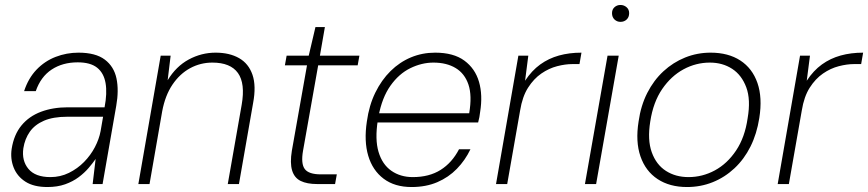

<svg xmlns="http://www.w3.org/2000/svg" viewBox="-20 -741 3495 773"><path d="M171 12Q116 12 82.5 -9.5Q49 -31 35 -66.5Q21 -102 27 -142Q36 -199 66.5 -236Q97 -273 145 -291Q193 -309 253 -309H401Q412 -366 405 -406.5Q398 -447 371 -468.5Q344 -490 293 -490Q232 -490 188 -461Q144 -432 124 -374H77Q94 -426 127 -460.5Q160 -495 204 -512Q248 -529 296 -529Q365 -529 402 -501Q439 -473 449 -425Q459 -377 448 -315L393 0H353L365 -101Q354 -85 337 -65Q320 -45 296.5 -27.5Q273 -10 242 1Q211 12 171 12ZM183 -28Q223 -28 257.5 -45Q292 -62 318.5 -89Q345 -116 362 -148.5Q379 -181 385 -213L395 -271H251Q194 -271 157 -255Q120 -239 100 -210.5Q80 -182 74 -144Q67 -94 94.5 -61Q122 -28 183 -28Z M537 0 627 -517H667L655 -418Q689 -474 740 -501.5Q791 -529 848 -529Q904 -529 942.5 -507Q981 -485 996.5 -440Q1012 -395 999 -326L942 0H897L953 -319Q968 -405 938 -447Q908 -489 835 -489Q787 -489 745.5 -466.5Q704 -444 674.5 -400.5Q645 -357 633 -293L582 0Z M1257 0Q1216 0 1190.5 -12.5Q1165 -25 1156 -55Q1147 -85 1155 -134L1216 -478H1127L1134 -517H1223L1250 -632H1288L1268 -517H1427L1420 -478H1261L1200 -134Q1191 -82 1207 -60.5Q1223 -39 1272 -39H1336L1329 0Z M1637 12Q1569 12 1524.5 -21.5Q1480 -55 1462.5 -114Q1445 -173 1457 -252Q1466 -317 1491 -368Q1516 -419 1552.5 -455Q1589 -491 1634.5 -510Q1680 -529 1732 -529Q1806 -529 1849.5 -497Q1893 -465 1908.5 -411.5Q1924 -358 1913 -290Q1912 -280 1910 -269.5Q1908 -259 1905 -248H1487L1494 -285H1869Q1881 -356 1866 -400.5Q1851 -445 1814.5 -467Q1778 -489 1725 -489Q1678 -489 1632 -466.5Q1586 -444 1552 -396Q1518 -348 1504 -273L1501 -256Q1489 -180 1504 -129.5Q1519 -79 1555.5 -53.5Q1592 -28 1642 -28Q1708 -28 1754 -57Q1800 -86 1828 -140H1874Q1853 -96 1819.5 -61.5Q1786 -27 1740.5 -7.5Q1695 12 1637 12Z M1977 0 2067 -517H2107L2094 -416Q2121 -457 2155 -481.5Q2189 -506 2230.5 -517.5Q2272 -529 2321 -529L2313 -483H2284Q2256 -483 2223 -474.5Q2190 -466 2159.5 -445Q2129 -424 2106 -388Q2083 -352 2074 -296L2022 0Z M2335 0 2426 -517H2471L2380 0ZM2478 -653Q2464 -653 2454 -662.5Q2444 -672 2444 -688Q2444 -703 2454 -712Q2464 -721 2478 -721Q2492 -721 2502.5 -712Q2513 -703 2513 -688Q2513 -672 2503 -662.5Q2493 -653 2478 -653Z M2746 12Q2676 12 2627.5 -20Q2579 -52 2558.5 -111.5Q2538 -171 2551 -252Q2560 -316 2586 -367Q2612 -418 2651 -454Q2690 -490 2738.5 -509.5Q2787 -529 2841 -529Q2912 -529 2960.5 -497.5Q3009 -466 3029.5 -407Q3050 -348 3037 -266Q3027 -202 3001.5 -151Q2976 -100 2937 -63.5Q2898 -27 2849.5 -7.5Q2801 12 2746 12ZM2752 -28Q2808 -28 2858 -55Q2908 -82 2943.5 -135Q2979 -188 2990 -265Q3003 -340 2984.5 -389.5Q2966 -439 2927.5 -464Q2889 -489 2838 -489Q2782 -489 2732 -462Q2682 -435 2646 -382.5Q2610 -330 2598 -252Q2586 -178 2604 -128Q2622 -78 2661 -53Q2700 -28 2752 -28Z M3111 0 3201 -517H3241L3228 -416Q3255 -457 3289 -481.5Q3323 -506 3364.5 -517.5Q3406 -529 3455 -529L3447 -483H3418Q3390 -483 3357 -474.5Q3324 -466 3293.5 -445Q3263 -424 3240 -388Q3217 -352 3208 -296L3156 0Z"/></svg>

Font: DM Sans 11pt ExtraLight
Style: Italic
Weight: 250
Italic angle: -10°
Version: Version 4.004;gftools[0.9.30]